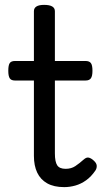

<svg xmlns="http://www.w3.org/2000/svg" viewBox="-20 -750 428 787"><path d="M243 17Q201 17 173.5 1.5Q146 -14 132.5 -42.5Q119 -71 119 -111V-420H41Q26 -420 20 -429Q14 -438 14 -460Q14 -483 20 -491.5Q26 -500 41 -500H119V-704Q119 -717 129.5 -723.5Q140 -730 161 -730Q183 -730 194 -723.5Q205 -717 205 -704V-500H331Q346 -500 352.5 -491.5Q359 -483 359 -460Q359 -438 352.5 -429Q346 -420 331 -420H205V-121Q205 -87 214.5 -72.5Q224 -58 249 -58Q272 -58 288.5 -69Q305 -80 323 -96Q335 -107 345.5 -103.5Q356 -100 365 -91Q376 -81 376.5 -70.5Q377 -60 371 -51Q354 -26 333 -11Q312 4 289 10.5Q266 17 243 17Z"/></svg>

Font: Playwrite ES Deco
Style: Regular
Weight: 400
Designer: Veronika Burian, José Scaglione
Foundry: TypeTogether
Version: Version 1.002